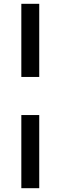

<svg xmlns="http://www.w3.org/2000/svg" viewBox="-20 -803 318 1008"><path d="M92 -399V-783H186V-399ZM92 185V-199H186V185Z"/></svg>

Font: Ubuntu Sans Medium
Style: Regular
Weight: 500
Designer: Dalton Maag Ltd
Foundry: Dalton Maag Ltd
Version: Version 1.006; ttfautohint (v1.8.4.7-5d5b)